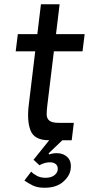

<svg xmlns="http://www.w3.org/2000/svg" viewBox="-20 -661 419 905"><path d="M127 148Q136 158 153.5 167.5Q171 177 194 177Q220 177 235 166Q250 155 252 140Q254 122 243.5 113Q233 104 215 104Q202 104 189 108Q176 112 166 118L138 92L212 0H210Q142 0 124 -46Q106 -92 116 -170L146 -419H54L64 -500H156L173 -641H261L244 -500H379L369 -419H234L203 -164Q200 -141 200 -122Q200 -103 212.5 -92.5Q225 -82 257 -82H328L318 0H274L209 62L212 67Q220 64 228.5 62.5Q237 61 249 61Q279 61 298.5 80.5Q318 100 313 136Q309 169 277 196.5Q245 224 190 224Q156 224 134 213Q112 202 95 190Z"/></svg>

Font: Haskoy Medium
Style: Italic
Weight: 500
Designer: Ertekin Erdin
Foundry: Ertekin Erdin
Version: Version 2.000; ttfautohint (v1.8.4.7-5d5b)